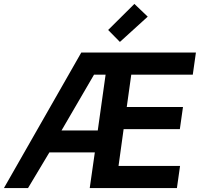

<svg xmlns="http://www.w3.org/2000/svg" viewBox="-106 -960 1024 980"><path d="M446 -807 506 -746 648 -875 580 -940ZM894 -692H309L-86 0H37L146 -182H378L352 0H797L813 -113H499L525 -301H812L828 -414H541L564 -579H878ZM393 -294H208L374 -579H433Z"/></svg>

Font: Cantarell
Style: BoldOblique
Weight: 700
Italic angle: -8°
Designer: Dave Crossland
Version: Version 0.024